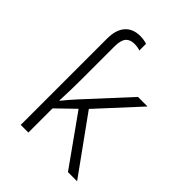

<svg xmlns="http://www.w3.org/2000/svg" viewBox="-216 -879 995 995"><g transform="rotate(45 281.5 -382.0)"><path d="M112 -632Q112 -697 141.5 -730.5Q171 -764 225 -764Q240 -764 253 -761.5Q266 -759 274 -756V-707Q267 -710 256 -712Q245 -714 232 -714Q200 -714 184 -695Q168 -676 168 -632V-390Q168 -351 167 -311.5Q166 -272 164 -231H166Q197 -269 229 -304L439 -532H509L303 -308L525 0H458L265 -271L168 -177V0H112Z"/></g></svg>

Font: Noto Sans Mono SemiCondensed Light
Style: Regular
Weight: 300
Width: 4
Designer: Monotype Design Team
Foundry: Monotype Imaging Inc.
Version: Version 2.014; ttfautohint (v1.8.4.7-5d5b)